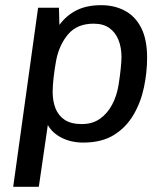

<svg xmlns="http://www.w3.org/2000/svg" viewBox="-20 -541 640 742"><path d="M31 181 127.2 -511H207.8L209.5 -444.8Q237.2 -482 276.4 -501.5Q315.5 -521 370.8 -521Q422.5 -521 462.6 -499.6Q502.8 -478.2 525.6 -433.5Q548.5 -388.8 548.5 -318Q548.5 -260.8 536.2 -202.9Q524 -145 495.6 -96.8Q467.2 -48.5 420 -19.2Q372.8 10 301.8 10Q255.2 10 218.5 -8.5Q181.8 -27 164.8 -58L130 181ZM296 -61.5Q337.5 -61.5 366.5 -82.1Q395.5 -102.8 413.5 -136.9Q431.5 -171 438 -211.8Q443.5 -245.8 446.5 -275.1Q449.5 -304.5 449.5 -320.5Q449.5 -357.5 437.8 -386.8Q426 -416 402.5 -432.8Q379 -449.5 341.8 -449.5Q278.5 -449.5 243.9 -409.2Q209.2 -369 197 -307.5Q190.5 -271.8 187 -239.8Q183.5 -207.8 183.5 -186Q183.5 -150 194.6 -121.9Q205.8 -93.8 230.4 -77.6Q255 -61.5 296 -61.5Z"/></svg>

Font: Chivo Mono Medium
Style: Italic
Weight: 500
Italic angle: -8.05°
Monospace: yes
Designer: Hector Gatti
Foundry: Omnibus-Type
Version: Version 1.008